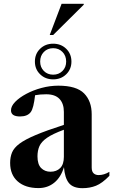

<svg xmlns="http://www.w3.org/2000/svg" viewBox="-20 -972 592 1004"><path d="M552 -52.5Q514 -13.5 482 -0.8Q450 12 411.5 12Q362 12 340.2 -15Q318.5 -42 314.5 -98Q298.5 -45 263.8 -16.8Q229 11.5 181.5 11.5Q112.5 11.5 72.8 -23.2Q33 -58 33 -120Q33 -150.5 43 -174.8Q53 -199 82 -220.8Q111 -242.5 166.8 -266Q222.5 -289.5 314 -319V-387Q314 -430.5 291 -454.8Q268 -479 221.5 -479Q188.5 -479 163.5 -474Q159.5 -440 154 -418Q148.5 -396 140.5 -385.5Q123.5 -363 84.5 -363Q37.5 -363 37.5 -395Q37.5 -417 59.5 -439.5Q81.5 -462 117.5 -481.2Q153.5 -500.5 197.2 -512.2Q241 -524 285 -524Q380 -524 419.8 -483.5Q459.5 -443 459.5 -374.5V-96Q459.5 -75 469.5 -65.8Q479.5 -56.5 496 -56.5Q524 -56.5 552 -73.5ZM176 -154.5Q176 -112.5 195.2 -93.2Q214.5 -74 244 -74Q275.5 -74 294.8 -93.2Q314 -112.5 314 -152V-293.5Q255.5 -272 226 -251.5Q196.5 -231 186.2 -207.8Q176 -184.5 176 -154.5ZM258 -743.5Q299 -743.5 326.2 -717Q353.5 -690.5 353.5 -650Q353.5 -610 326.2 -583.5Q299 -557 258 -557Q217 -557 189.8 -583.5Q162.5 -610 162.5 -650Q162.5 -690.5 189.8 -717Q217 -743.5 258 -743.5ZM258 -581.5Q287.5 -581.5 306.8 -601Q326 -620.5 326 -650Q326 -680.5 306.8 -700.2Q287.5 -720 258 -720Q228.5 -720 209.2 -700.2Q190 -680.5 190 -650Q190 -620.5 209.2 -601Q228.5 -581.5 258 -581.5ZM240 -789 302 -952H418V-947.5L258 -789Z"/></svg>

Font: Newsreader Display SemiBold
Style: Regular
Weight: 600
Designer: Hugues Gentile
Foundry: Production Type
Version: Version 1.001